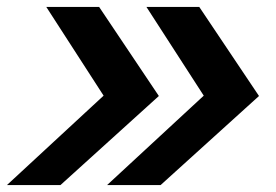

<svg xmlns="http://www.w3.org/2000/svg" viewBox="-32 -536 798 556"><path d="M545 -516 718 -258 433 0H278L558 -259L392 -516ZM255 -516 428 -258 143 0H-12L268 -259L102 -516Z"/></svg>

Font: Red Hat Text VF
Style: Italic
Weight: 300
Italic angle: -12°
Designer: Pentagram, MCKL
Foundry: Pentagram, MCKL
Version: Version 1.023